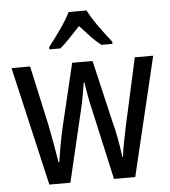

<svg xmlns="http://www.w3.org/2000/svg" viewBox="-54 -815 767 864"><g transform="rotate(-5 329.5 -383.0)"><path d="M355 -318Q347 -351 341 -384Q335 -417 331 -444H328Q324 -416 318 -383Q312 -350 304 -318L229 0H134L10 -537H94L154 -264Q162 -222 170 -178Q178 -134 184 -96H187Q192 -129 199.5 -171Q207 -213 217 -256L284 -537H376L442 -255Q450 -226 458 -184.5Q466 -143 472 -96H475Q477 -117 483.5 -151Q490 -185 498 -224L567 -537H650L522 0H426ZM369 -766Q386 -732 416 -690Q446 -648 472 -616V-606H422Q399 -624 376 -648Q353 -672 329 -699Q304 -672 280.5 -647.5Q257 -623 237 -606H187V-616Q214 -651 243 -692Q272 -733 288 -766Z"/></g></svg>

Font: Noto Sans Tamil Condensed
Style: Regular
Weight: 400
Width: 3
Designer: Jelle Bosma - Monotype Design Team
Foundry: Monotype Imaging Inc.
Version: Version 2.004; ttfautohint (v1.8.4.7-5d5b)